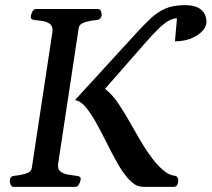

<svg xmlns="http://www.w3.org/2000/svg" viewBox="-20 -728 824 748"><path d="M32.7 0Q25.4 0 21.7 -7.8Q18.1 -15.6 18.1 -22Q18.1 -30.8 21.7 -36.4Q25.4 -42 36.1 -43Q60.1 -45.4 80.8 -51.8Q101.6 -58.1 104 -74.2L184.1 -602.5Q185.5 -611.3 184.1 -617.7Q181.2 -631.8 169.4 -638.2Q157.7 -644.5 142.8 -646.7Q127.9 -648.9 115.2 -649.9Q100.1 -651.4 100.1 -660.6Q100.1 -670.9 105.7 -681.9Q111.3 -692.9 120.6 -692.9H362.3Q370.6 -692.9 373.8 -683.1Q377 -673.3 376 -668Q373 -651.9 356.4 -649.9Q332.5 -647.9 310.8 -641.4Q289.1 -634.8 286.6 -618.7L206.5 -90.3Q203.6 -69.3 215.3 -60.1Q227.1 -50.8 244.9 -47.9Q262.7 -44.9 277.3 -43Q287.1 -42 291.5 -38.8Q295.9 -35.6 293.5 -24.9Q292.5 -19.5 287.6 -9.8Q282.7 0 274.4 0ZM543 0Q517.1 0 502.7 -11Q488.3 -22 477.5 -34.2Q456.1 -59.1 435.3 -96.2Q414.6 -133.3 394.3 -174.1Q374 -214.8 353.8 -251.2Q333.5 -287.6 313.2 -311.5Q293 -335.4 272 -337.9L503.9 -591.3Q538.1 -628.9 565.4 -654.8Q592.8 -680.7 623.8 -694.3Q654.8 -708 700.2 -708Q743.7 -708 763.9 -689.9Q784.2 -671.9 784.2 -643.1Q784.2 -631.3 778.1 -620.4Q772 -609.4 760.7 -599.6Q749.5 -589.8 734.4 -582.5Q719.2 -575.2 700.7 -571Q682.1 -566.9 661.6 -566.9L669.4 -656.7Q651.9 -656.7 632.3 -644.3Q612.8 -631.8 590.8 -609.4Q568.8 -586.9 543 -557.6L389.2 -381.8Q417.5 -360.4 443.6 -321Q469.7 -281.7 494.4 -237.3Q519 -192.9 542.5 -154.8Q553.7 -137.2 572.5 -111.8Q591.3 -86.4 614.3 -66.2Q637.2 -45.9 659.2 -43.5Q669.4 -42.5 672.6 -34.4Q675.8 -26.4 673.3 -15.6Q672.4 -10.3 668.5 -5.1Q664.6 0 656.2 0Z"/></svg>

Font: Gelasio
Style: Italic
Weight: 400
Italic angle: -8.5°
Designer: Eben Sorkin
Foundry: Eben Sorkin
Version: Version 1.008